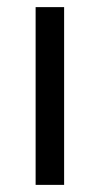

<svg xmlns="http://www.w3.org/2000/svg" viewBox="-20 -519 280 539"><path d="M80 0V-499H160V0Z"/></svg>

Font: REM Light
Style: Regular
Weight: 300
Designer: Octavio Pardo
Foundry: Ashler Design
Version: Version 1.005;gftools[0.9.28]